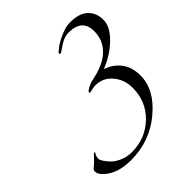

<svg xmlns="http://www.w3.org/2000/svg" viewBox="-237 -1051 1239 1239"><g transform="rotate(-45 382.0 -432.0)"><path d="M540 -518Q601 -499 640 -449.5Q679 -400 679 -321Q679 -194 550.5 -86Q422 22 249 22Q127 22 61 -40Q32 -67 32 -91Q32 -103 40 -111Q56 -123 74 -141Q92 -159 102.5 -170.5Q113 -182 114 -182Q120 -182 120 -174L116 -170Q113 -166 109.5 -156Q106 -146 106 -133Q106 -124 118 -105Q130 -86 151 -64.5Q172 -43 209.5 -27Q247 -11 289 -11Q414 -11 500.5 -94Q587 -177 587 -301Q587 -376 542 -429.5Q497 -483 427 -483Q410 -483 394.5 -478.5Q379 -474 373 -474Q366 -474 366 -480Q366 -488 393.5 -502.5Q421 -517 446 -521Q611 -554 656 -661Q670 -695 670 -735Q670 -846 547 -846Q515 -846 487 -831Q459 -816 440 -801.5Q421 -787 411 -787H410Q407 -787 407 -794V-795Q407 -801 436 -822.5Q465 -844 512.5 -865Q560 -886 599 -886Q682 -886 723 -847.5Q764 -809 764 -745Q764 -683 698 -618.5Q632 -554 540 -518Z"/></g></svg>

Font: Miama Nueva
Style: Medium
Weight: 400
Italic angle: -28°
Version: Version 1.0